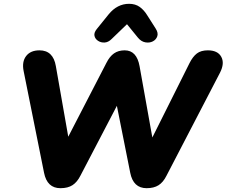

<svg xmlns="http://www.w3.org/2000/svg" viewBox="-20 -978 1188 1007"><path d="M297 9Q227 9 211 -72L104 -605Q94 -654 117 -684Q140 -714 187 -714Q259 -714 273 -631L338 -261L538 -648Q555 -682 578 -698Q601 -714 634 -714Q697 -714 712 -631L779 -257L974 -647Q991 -681 1012.5 -697.5Q1034 -714 1070 -714Q1122 -714 1140.5 -680Q1159 -646 1134 -597L853 -56Q836 -22 811.5 -6.5Q787 9 749 9Q679 9 663 -72L593 -423L402 -57Q385 -23 360.5 -7Q336 9 297 9ZM565 -773Q548 -756 528.5 -755Q509 -754 494 -764Q479 -774 475.5 -790Q472 -806 487 -825L550 -903Q595 -958 657 -958Q690 -958 713 -941.5Q736 -925 754 -895L796 -829Q811 -806 805 -788Q799 -770 781.5 -761Q764 -752 742 -756Q720 -760 703 -781L646 -851Z"/></svg>

Font: Nunito Black
Style: Italic
Weight: 900
Italic angle: -9°
Designer: Vernon Adams
Foundry: Vernon Adams
Version: Version 3.601; ttfautohint (v1.8.2.53-6de2)